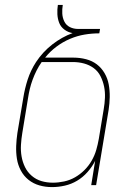

<svg xmlns="http://www.w3.org/2000/svg" viewBox="-20 -755 540 783"><path d="M192 8Q165 8 140.5 1Q116 -6 96.5 -21.5Q77 -37 65 -59.5Q53 -82 49 -107.5Q45 -133 46 -159.5Q47 -186 51 -213L75 -356Q81 -394 93 -431Q105 -468 127 -502Q154 -543 193 -573.5Q232 -604 276 -620Q258 -623 243 -634Q228 -645 221.5 -661.5Q215 -678 214 -697Q213 -716 216 -735H236Q233 -717 234 -699.5Q235 -682 242.5 -667Q250 -652 265 -644.5Q280 -637 298 -637H388L385 -619Q355 -619 325 -614Q295 -609 265.5 -596.5Q236 -584 210 -564.5Q184 -545 164 -520H280Q306 -520 331 -513.5Q356 -507 375 -492.5Q394 -478 406.5 -456.5Q419 -435 423.5 -410Q428 -385 427.5 -359Q427 -333 423 -307L372 0H352L368 -99Q356 -75 337 -53.5Q318 -32 294.5 -18Q271 -4 244.5 2Q218 8 192 8ZM196 -10Q218 -10 241.5 -15Q265 -20 286 -32Q307 -44 324.5 -61.5Q342 -79 354 -100Q366 -121 372.5 -143.5Q379 -166 383 -189L403 -310Q407 -333 408 -356.5Q409 -380 404.5 -402Q400 -424 390 -444Q380 -464 362.5 -477Q345 -490 323 -496Q301 -502 277 -502H150Q138 -485 129 -467Q120 -449 113 -430Q106 -411 101.5 -392Q97 -373 94 -353L71 -213Q67 -189 65.5 -164.5Q64 -140 68 -117Q72 -94 82 -73.5Q92 -53 109.5 -38Q127 -23 149 -16.5Q171 -10 196 -10Z"/></svg>

Font: Iosevka Thin
Style: Italic
Weight: 100
Italic angle: -9°
Monospace: yes
Designer: Belleve Invis
Foundry: Belleve Invis
Version: Version 32.5.0; ttfautohint (v1.8.4)